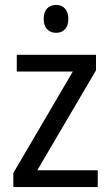

<svg xmlns="http://www.w3.org/2000/svg" viewBox="-20 -758 449 778"><path d="M208 -738C178 -738 157 -720 157 -681C157 -644 178 -625 208 -625C236 -625 257 -644 257 -681C257 -719 236 -738 208 -738ZM376 0V-68H131L369 -473V-536H48V-468H275L34 -57V0Z"/></svg>

Font: Noto Sans Lao Looped SemiCondensed
Style: Regular
Weight: 400
Width: 4
Designer: Mark Frömberg, Ben Mitchell
Foundry: The Fontpad Ltd
Version: Version 1.002